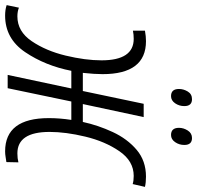

<svg xmlns="http://www.w3.org/2000/svg" viewBox="-64 -731 771 751"><g transform="rotate(90 321.5 -355.5)"><path d="M7 10Q97 10 150 -68.5Q203 -147 223 -249H292L239 0H291L343 -249H415Q408 -204 408 -161Q408 10 538 10Q549 10 560.5 8Q572 6 580 5L581 -42Q573 -40 564.5 -39Q556 -38 546 -38Q462 -38 462 -164Q462 -227 480.5 -304Q499 -381 537.5 -437Q576 -493 634 -493Q653 -493 666 -489L677 -537Q660 -541 637 -541Q575 -541 532 -504.5Q489 -468 462.5 -411Q436 -354 423 -294H353L404 -532H352L302 -294H231Q236 -339 236 -371Q236 -541 107 -541Q88 -541 66 -537V-490Q81 -493 98 -493Q182 -493 182 -367Q182 -304 163.5 -227Q145 -150 107 -94Q69 -38 10 -38Q-9 -38 -24 -44L-34 4Q-16 10 7 10ZM322 -639Q339 -639 350 -655Q361 -671 361 -691Q361 -721 334 -721Q314 -721 304 -704.5Q294 -688 294 -670Q294 -639 322 -639ZM474 -639Q491 -639 502 -655Q513 -671 513 -691Q513 -721 486 -721Q467 -721 456.5 -704.5Q446 -688 446 -670Q446 -639 474 -639Z"/></g></svg>

Font: Noto Sans Display SemiCondensed Light
Style: Italic
Weight: 300
Width: 4
Italic angle: -12°
Designer: Monotype Design Team
Foundry: Monotype Imaging Inc.
Version: Version 1.900